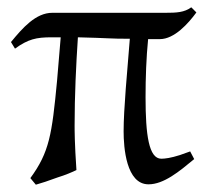

<svg xmlns="http://www.w3.org/2000/svg" viewBox="-20 -489 566 525"><path d="M511 -54 500 -75 472 -65C447 -57 431 -55 421 -55C387 -55 378 -120 378 -223C378 -276 380 -332 385 -382H417C457 -382 495 -425 517 -455L503 -469C484 -455 463 -454 432 -454H123C78 -454 42 -413 10 -374L21 -356C57 -382 79 -387 121 -387H146L136 -268C122 -121 115 -73 63 -2C66 1 75 13 78 16C85 14 94 11 104 8L138 -4C158 -10 179 -19 189 -24C184 -97 184 -134 184 -146C184 -228 188 -311 193 -387C278 -385 278 -383 335 -383C328 -295 318 -191 318 -130C318 -86 325 15 386 15C428 15 470 -20 511 -54Z"/></svg>

Font: Temporarium
Style: Regular
Weight: 400
Version: Version 1.1